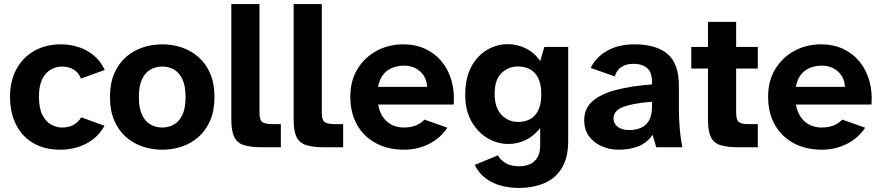

<svg xmlns="http://www.w3.org/2000/svg" viewBox="-20 -728 4350 949"><path d="M279.2 12Q199.2 12 143.6 -21.1Q87.9 -54.2 58.7 -113.4Q29.5 -172.6 29.5 -250.1Q29.5 -327.3 61 -385.8Q92.6 -444.3 149.4 -476.6Q206.2 -508.9 280.9 -508.9Q324.2 -508.9 365.5 -496.2Q406.8 -483.6 441.5 -455.7Q476.2 -427.9 497.9 -382.3L380.3 -339.6Q367.6 -371.3 342.7 -385.2Q317.7 -399.1 287.1 -399.1Q258.2 -399.1 231.7 -384.5Q205.2 -369.9 188.8 -337.1Q172.5 -304.3 172.5 -249.4Q172.5 -193.9 189.3 -160.6Q206.2 -127.2 232.2 -112.5Q258.2 -97.7 287.1 -97.7Q320.7 -97.7 344.3 -111.4Q367.9 -125 381.5 -148.1L496.7 -106.3Q473 -63.8 437.3 -37.5Q401.6 -11.3 360.8 0.3Q319.9 12 279.2 12Z M781.8 12Q731.5 12 685.4 -3.4Q639.4 -18.8 602.8 -50.7Q566.3 -82.6 544.9 -132Q523.5 -181.4 523.5 -248.4Q523.5 -316.2 544.9 -365.2Q566.3 -414.2 602.8 -446.2Q639.4 -478.1 685.4 -493.5Q731.5 -508.9 781.8 -508.9Q832.1 -508.9 878.2 -493.5Q924.2 -478.1 960.8 -446.2Q997.3 -414.2 1018.7 -365.2Q1040.1 -316.2 1040.1 -248.4Q1040.1 -181.4 1018.7 -132Q997.3 -82.6 960.8 -50.7Q924.2 -18.8 878.2 -3.4Q832.1 12 781.8 12ZM781.8 -97.7Q813.3 -97.7 839.5 -112.4Q865.7 -127 881.5 -160.2Q897.3 -193.4 897.3 -248.4Q897.3 -303.5 881.5 -336.7Q865.7 -369.9 839.5 -384.5Q813.3 -399.1 781.8 -399.1Q750.5 -399.1 724.2 -384.5Q697.9 -369.9 682.1 -336.7Q666.3 -303.5 666.3 -248.4Q666.3 -193.4 682.1 -160.2Q697.9 -127 724.2 -112.4Q750.5 -97.7 781.8 -97.7Z M1278.9 0Q1220.7 0 1186.6 -10.4Q1152.5 -20.8 1137.9 -50.4Q1123.4 -79.9 1123.4 -135.9V-708H1262.6V-170.2Q1262.6 -135.8 1275.8 -125.2Q1288.9 -114.6 1326.7 -114.6H1368.1V0Z M1586.9 0Q1528.7 0 1494.6 -10.4Q1460.5 -20.8 1445.9 -50.4Q1431.4 -79.9 1431.4 -135.9V-708H1570.6V-170.2Q1570.6 -135.8 1583.8 -125.2Q1596.9 -114.6 1634.7 -114.6H1676.1V0Z M1978.1 12Q1898.4 12 1838.3 -20.1Q1778.2 -52.1 1744.9 -111Q1711.5 -169.9 1711.5 -250.2Q1711.5 -329.2 1747.2 -387.2Q1782.8 -445.1 1842.2 -477Q1901.6 -508.9 1972.8 -508.9Q2033.4 -508.9 2081.7 -486.6Q2129.9 -464.3 2163.1 -424Q2196.2 -383.7 2211.8 -329.2Q2227.3 -274.8 2222.5 -211.2H1849.1Q1854.7 -180.1 1867.1 -158.6Q1879.6 -137.2 1896.9 -123.7Q1914.2 -110.1 1934.4 -103.9Q1954.6 -97.7 1974.8 -97.7Q2011.1 -97.7 2037.2 -108.8Q2063.2 -119.9 2077.8 -137L2191.3 -96.7Q2154.6 -42.4 2097.7 -15.2Q2040.7 12 1978.1 12ZM1848.4 -298.5H2091.3Q2089.6 -331.1 2074.2 -354.5Q2058.7 -378 2033.7 -390.8Q2008.7 -403.6 1976.1 -403.6Q1947.1 -403.6 1920.3 -393.4Q1893.5 -383.3 1874.9 -360.5Q1856.2 -337.7 1848.4 -298.5Z M2542.3 200.9Q2501.5 200.9 2459.9 190.7Q2418.2 180.4 2382.9 155.2Q2347.5 130 2326.4 87.4L2440.9 39.6Q2454.3 63.7 2480.1 78.8Q2505.9 93.8 2546.7 93.8Q2573.1 93.8 2596.7 84.6Q2620.2 75.3 2635.1 52.6Q2649.9 29.9 2649.9 -9V-95.6Q2619.6 -55.8 2578.8 -36.1Q2537.9 -16.3 2492.8 -16.3Q2438.6 -16.3 2389.8 -45.2Q2340.9 -74.1 2310.2 -128.4Q2279.5 -182.7 2279.5 -258.4Q2279.5 -344.1 2310.2 -399.5Q2340.9 -454.9 2388.9 -482.3Q2436.9 -509.7 2488.7 -509.7Q2537.9 -509.7 2580.4 -488.2Q2622.9 -466.7 2649.9 -426.1L2670.5 -496H2788.4V-31.6Q2788.4 49.9 2757.7 101.3Q2727.1 152.7 2671.7 176.8Q2616.2 200.9 2542.3 200.9ZM2540.6 -125.3Q2572.1 -125.3 2597.9 -138Q2623.7 -150.7 2639.5 -180.8Q2655.4 -210.9 2655.4 -261.7Q2655.4 -313.3 2639.5 -343.4Q2623.7 -373.4 2597.9 -386.5Q2572.1 -399.5 2540.6 -399.5Q2492.6 -399.5 2458.7 -366.6Q2424.9 -333.7 2424.9 -264.9Q2424.9 -195.4 2458.7 -160.3Q2492.6 -125.3 2540.6 -125.3Z M3038.9 12Q2991.9 12 2952.8 -5.7Q2913.7 -23.4 2890.6 -55.7Q2867.5 -88.1 2867.5 -133.1Q2867.5 -192.1 2908.9 -228.1Q2950.3 -264.1 3026 -283.7Q3101.7 -303.2 3202.8 -310.8V-325.5Q3202.8 -369.6 3179 -391.1Q3155.1 -412.6 3109.9 -412.6Q3076.1 -412.6 3051.6 -397Q3027.1 -381.4 3019.1 -350.3L2899.9 -392.1Q2923.1 -443.4 2979.5 -476.2Q3035.9 -508.9 3115.9 -508.9Q3222.9 -508.9 3279.3 -461.4Q3335.6 -413.9 3335.6 -303V-192.7Q3335.6 -159 3337.7 -122.7Q3339.8 -86.3 3343.9 -54.3Q3348 -22.4 3352.8 0H3223.8L3205.4 -61.5Q3178.8 -22.9 3136.4 -5.4Q3094.1 12 3038.9 12ZM3088.7 -85.1Q3121.4 -85.1 3147.3 -95.8Q3173.2 -106.6 3188 -132.6Q3202.8 -158.6 3202.8 -204V-225.1Q3112.4 -218.4 3062.5 -200.3Q3012.5 -182.2 3012.5 -142.4Q3012.5 -116.5 3033.7 -100.8Q3054.9 -85.1 3088.7 -85.1Z M3634.4 0Q3576.1 0 3542 -10.3Q3508 -20.6 3493.6 -50.5Q3479.3 -80.3 3479.3 -137V-389.2H3396.9V-496H3479.3V-620H3618.5V-496H3725.6V-389.2H3618.5V-172.1Q3618.5 -135.8 3631.2 -125.2Q3644 -114.6 3680.1 -114.6H3725.6V0Z M4043.1 12Q3963.4 12 3903.3 -20.1Q3843.2 -52.1 3809.9 -111Q3776.5 -169.9 3776.5 -250.2Q3776.5 -329.2 3812.2 -387.2Q3847.8 -445.1 3907.2 -477Q3966.6 -508.9 4037.8 -508.9Q4098.4 -508.9 4146.7 -486.6Q4194.9 -464.3 4228.1 -424Q4261.2 -383.7 4276.8 -329.2Q4292.3 -274.8 4287.5 -211.2H3914.1Q3919.7 -180.1 3932.1 -158.6Q3944.6 -137.2 3961.9 -123.7Q3979.2 -110.1 3999.4 -103.9Q4019.6 -97.7 4039.8 -97.7Q4076.1 -97.7 4102.2 -108.8Q4128.2 -119.9 4142.8 -137L4256.3 -96.7Q4219.6 -42.4 4162.7 -15.2Q4105.7 12 4043.1 12ZM3913.4 -298.5H4156.3Q4154.6 -331.1 4139.2 -354.5Q4123.7 -378 4098.7 -390.8Q4073.7 -403.6 4041.1 -403.6Q4012.1 -403.6 3985.3 -393.4Q3958.5 -383.3 3939.9 -360.5Q3921.2 -337.7 3913.4 -298.5Z"/></svg>

Font: Atkinson Hyperlegible Next
Style: Regular
Weight: 400
Designer: Elliott Scott, Megan Eiswerth, Linus Boman, Theodore Petrosky, Letters from Sweden
Foundry: Applied Design Works, Letters from Sweden
Version: Version 2.001